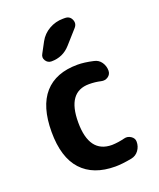

<svg xmlns="http://www.w3.org/2000/svg" viewBox="-144 -858 788 954"><g transform="rotate(-20 250.0 -380.5)"><path d="M304.7 -769.5H315.4Q340.8 -769.5 350.6 -747.1Q360.4 -724.6 343.8 -706.1L280.3 -634.8Q240.2 -589.8 179.7 -589.8Q160.2 -589.8 149.4 -606.9Q138.7 -624 149.4 -641.6L178.7 -696.3Q197.3 -730.5 231.4 -750Q265.6 -769.5 304.7 -769.5ZM387.7 -106.4Q406.2 -111.3 423.3 -100.1Q440.4 -88.9 440.4 -70.3Q440.4 -44.9 425.8 -24.9Q411.1 -4.9 386.7 0Q335 9.8 299.8 9.8Q183.6 9.8 121.6 -57.6Q59.6 -125 59.6 -259.8Q59.6 -394.5 119.6 -462.4Q179.7 -530.3 294.9 -530.3Q330.1 -530.3 377.9 -519.5Q402.3 -514.6 416 -494.6Q429.7 -474.6 429.7 -450.2Q429.7 -430.7 413.6 -419.4Q397.5 -408.2 377 -413.1Q347.7 -419.9 315.4 -419.9Q200.2 -419.9 200.2 -259.8Q200.2 -96.7 320.3 -96.7Q353.5 -97.7 387.7 -106.4Z"/></g></svg>

Font: Rounded-X Mgen+ 2m bold
Style: Bold
Weight: 700
Designer: [Source Han Sans]
Ryoko NISHIZUKA  (kana & ideographs); Paul D. Hunt (Latin, Greek & Cyrillic); Wenlong ZHANG  (bopomofo
Version: Version 1.059.20150602